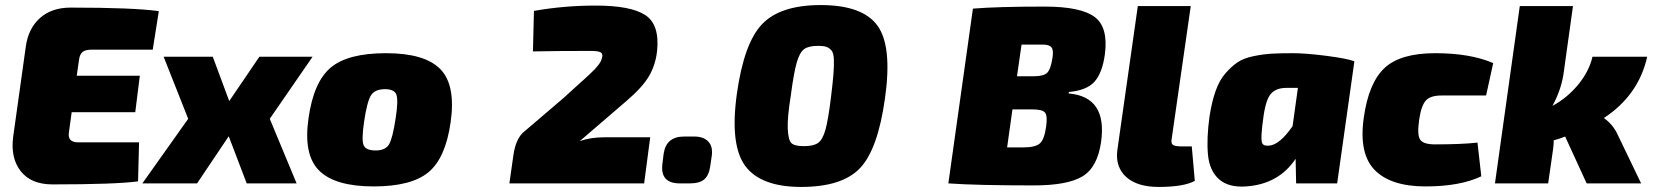

<svg xmlns="http://www.w3.org/2000/svg" viewBox="-20 -724 6528 758"><path d="M583 -528H343Q317 -528 306 -519Q295 -510 292 -488L283 -425H532L514 -281H263L252 -201Q246 -162 289 -162H529L525 -8Q436 4 187 4Q103 4 62 -48Q21 -100 32 -184L82 -541Q92 -612 138 -653Q184 -694 259 -694Q507 -694 607 -680Z M1045 -255 1151 0H954L883 -186L758 0H542L723 -255L626 -500H820L885 -325L1004 -500H1214Z M1504 -514Q1657 -514 1718.5 -451Q1780 -388 1759 -241Q1739 -100 1671.5 -44Q1604 12 1455 12Q1303 12 1240 -50.5Q1177 -113 1198 -257Q1218 -400 1285.5 -457Q1353 -514 1504 -514ZM1500 -372Q1460 -372 1444.5 -347.5Q1429 -323 1417 -241Q1407 -172 1415.5 -151Q1424 -130 1463 -130Q1501 -130 1515.5 -153.5Q1530 -177 1542 -257Q1553 -328 1545 -350Q1537 -372 1500 -372Z M2084 -521 2088 -681Q2207 -702 2332 -702Q2470 -702 2527.5 -664.5Q2585 -627 2574 -522Q2568 -468 2542.5 -424Q2517 -380 2454 -326L2269 -167Q2312 -182 2365 -182H2547L2523 0H1991L2007 -112Q2015 -169 2042 -198L2207 -339Q2225 -356 2248 -376.5Q2271 -397 2282.5 -407.5Q2294 -418 2308 -431Q2322 -444 2328.5 -451Q2335 -458 2342 -467Q2349 -476 2352 -482.5Q2355 -489 2357 -497Q2361 -512 2351 -517.5Q2341 -523 2312 -523Q2181 -523 2084 -521Z M2681 -185H2721Q2757 -185 2776 -165.5Q2795 -146 2790 -109L2784 -68Q2779 -32 2760.5 -16Q2742 0 2704 0H2664Q2586 0 2595 -76L2600 -117Q2610 -185 2681 -185Z M3220 -704Q3385 -704 3444 -623Q3503 -542 3474 -337Q3446 -135 3375.5 -60.5Q3305 14 3143 14Q2984 14 2922.5 -68.5Q2861 -151 2889 -353Q2917 -554 2989 -629Q3061 -704 3220 -704ZM3210 -543Q3172 -543 3154.5 -530Q3137 -517 3125.5 -477.5Q3114 -438 3102 -347Q3088 -260 3090 -215.5Q3092 -171 3104.5 -159Q3117 -147 3154 -147Q3192 -147 3210 -160Q3228 -173 3239 -212.5Q3250 -252 3261 -343Q3268 -400 3270.5 -433Q3273 -466 3272 -490.5Q3271 -515 3262.5 -525Q3254 -535 3242.5 -539Q3231 -543 3210 -543Z M3724 0 3821 -690Q3919 -698 4104 -698Q4246 -698 4301 -657.5Q4356 -617 4342 -510Q4332 -436 4301 -401.5Q4270 -367 4200 -361L4199 -355Q4352 -342 4327 -164Q4313 -64 4254 -28Q4195 8 4061 8Q3836 8 3724 0ZM3995 -423H4062Q4100 -423 4114 -436.5Q4128 -450 4135 -495Q4140 -525 4131.5 -536.5Q4123 -548 4097 -548H4013ZM3956 -142H4019Q4067 -142 4085 -157.5Q4103 -173 4110 -224Q4116 -266 4106 -279Q4096 -292 4058 -292H3977Z M4681 -700 4606 -178Q4602 -159 4610 -152.5Q4618 -146 4645 -146H4685L4697 -10Q4654 14 4554 14Q4470 14 4426.5 -25Q4383 -64 4391 -130L4472 -700Z M5097 0 5095 -97Q5028 3 4900 12Q4830 17 4792.5 -16.5Q4755 -50 4749 -113Q4743 -176 4755 -264Q4764 -322 4779 -364.5Q4794 -407 4817.5 -434Q4841 -461 4865 -477.5Q4889 -494 4927.5 -502Q4966 -510 4999 -512Q5032 -514 5084 -514Q5136 -514 5217 -503.5Q5298 -493 5327 -482L5259 0ZM5104 -377H5058Q5021 -377 5000 -356.5Q4979 -336 4969 -270Q4955 -175 4963 -159Q4968 -147 4990 -149Q5032 -152 5083 -226Z M5813 -161 5828 -28Q5744 12 5608 12Q5471 12 5407.5 -52.5Q5344 -117 5364 -259Q5383 -396 5445.5 -455Q5508 -514 5646 -514Q5784 -514 5875 -475L5847 -347H5671Q5627 -347 5609 -327Q5591 -307 5583 -253Q5574 -192 5586.5 -173Q5599 -154 5645 -154Q5750 -154 5813 -161Z M6267 -500H6483Q6449 -348 6312 -258Q6349 -232 6368 -189L6459 0H6244L6159 -185Q6137 -176 6114 -170Q6114 -157 6112 -139L6092 0H5882L5980 -700H6190L6152 -428Q6142 -367 6109 -306Q6168 -338 6211 -390.5Q6254 -443 6267 -500Z"/></svg>

Font: Exo 2.0 Black
Style: Italic
Weight: 900
Italic angle: -8°
Designer: Natanael Gama
Version: Version 1.001;PS 001.001;hotconv 1.0.70;makeotf.lib2.5.58329